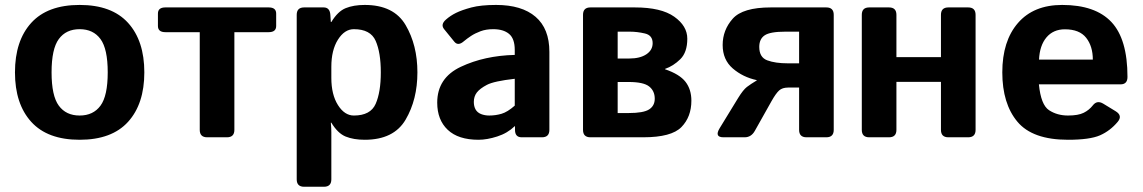

<svg xmlns="http://www.w3.org/2000/svg" viewBox="-20 -542 4511 758"><path d="M39.1 -256.3Q39.1 -380.9 103.3 -451.7Q167.5 -522.5 294.4 -522.5Q421.4 -522.5 485.6 -451.7Q549.8 -380.9 549.8 -256.3Q549.8 -131.8 485.6 -61Q421.4 9.8 294.4 9.8Q167.5 9.8 103.3 -61Q39.1 -131.8 39.1 -256.3ZM183.6 -256.3Q183.6 -163.6 212.2 -124.8Q240.7 -85.9 294.4 -85.9Q348.1 -85.9 376.7 -124.8Q405.3 -163.6 405.3 -256.3Q405.3 -349.1 376.7 -387.9Q348.1 -426.8 294.4 -426.8Q240.7 -426.8 212.2 -387.9Q183.6 -349.1 183.6 -256.3Z M632.8 -415Q603.5 -415 603.5 -439.5V-488.3Q603.5 -512.7 632.8 -512.7H1041Q1070.3 -512.7 1070.3 -488.3V-439.5Q1070.3 -415 1041 -415H905.3V-29.3Q905.3 0 876 0H797.9Q768.6 0 768.6 -29.3V-415Z M1180.7 195.3Q1151.4 195.3 1151.4 166V-483.4Q1151.4 -512.7 1180.7 -512.7H1257.8Q1282.2 -512.7 1284.2 -483.4L1286.1 -455.1H1288.1Q1313.5 -497.1 1344.7 -509.8Q1376 -522.5 1419.9 -522.5Q1534.7 -522.5 1581.3 -443.1Q1627.9 -363.8 1627.9 -256.3Q1627.9 -148.9 1581.3 -69.6Q1534.7 9.8 1419.9 9.8Q1376 9.8 1344.7 -2.9Q1313.5 -15.6 1288.1 -57.6H1286.1Q1288.1 -38.1 1288.1 -18.6V166Q1288.1 195.3 1258.8 195.3ZM1288.1 -234.4Q1288.1 -168.5 1314.2 -127.2Q1340.3 -85.9 1377 -85.9Q1442.9 -85.9 1463.1 -132.1Q1483.4 -178.2 1483.4 -256.3Q1483.4 -334.5 1463.1 -380.6Q1442.9 -426.8 1377 -426.8Q1340.3 -426.8 1314.2 -385.5Q1288.1 -344.2 1288.1 -278.3Z M1706.1 -136.7Q1706.1 -234.4 1799.3 -278.3Q1892.6 -322.3 2012.2 -325.2V-344.7Q2012.2 -389.6 1989.7 -408.2Q1967.3 -426.8 1927.2 -426.8Q1898.9 -426.8 1877.2 -418.7Q1855.5 -410.6 1839.6 -400.1Q1823.7 -389.6 1811 -378.9Q1788.6 -359.4 1773.9 -377L1733.4 -426.8Q1718.3 -445.3 1740.7 -464.8Q1757.8 -480 1780.5 -491.2Q1803.2 -502.4 1840.8 -512.5Q1878.4 -522.5 1938.5 -522.5Q2040 -522.5 2094.5 -475.6Q2148.9 -428.7 2148.9 -337.4V-29.3Q2148.9 0 2119.6 0H2039.6Q2013.2 0 2013.2 -29.3V-43.9H2012.2Q1983.4 -16.1 1943.1 -3.2Q1902.8 9.8 1869.1 9.8Q1789.1 9.8 1747.6 -29.5Q1706.1 -68.8 1706.1 -136.7ZM1850.6 -139.6Q1850.6 -122.6 1857.4 -110.1Q1864.3 -97.7 1878.9 -91.8Q1893.6 -85.9 1911.6 -85.9Q1936.5 -85.9 1960 -92.8Q1983.4 -99.6 2012.2 -125V-231Q1930.2 -221.7 1902.3 -207Q1874.5 -192.4 1862.5 -176.8Q1850.6 -161.1 1850.6 -139.6Z M2311 0Q2281.7 0 2281.7 -29.3V-483.4Q2281.7 -512.7 2311 -512.7H2486.3Q2590.3 -512.7 2641.8 -476.1Q2693.4 -439.5 2693.4 -389.2Q2693.4 -335.4 2665.8 -308.3Q2638.2 -281.2 2605.5 -270V-268.6Q2663.1 -249 2686.3 -219Q2709.5 -189 2709.5 -144.5Q2709.5 -80.6 2670.2 -40.3Q2630.9 0 2519.5 0ZM2418.5 -95.7H2461.9Q2520.5 -95.7 2542.7 -110.1Q2564.9 -124.5 2564.9 -152.3Q2564.9 -183.1 2542.7 -200.7Q2520.5 -218.3 2461.9 -218.3H2418.5ZM2418.5 -311H2464.4Q2506.8 -311 2531.7 -327.6Q2556.6 -344.2 2556.6 -371.6Q2556.6 -402.8 2525.9 -409.9Q2495.1 -417 2466.8 -417H2418.5Z M2836.4 0Q2799.3 0 2821.3 -36.1L2894.5 -155.8Q2914.1 -187.5 2928.7 -198.7Q2943.4 -210 2967.8 -224.6V-225.6Q2913.1 -237.3 2873 -271.7Q2833 -306.2 2833 -364.3Q2833 -423.3 2872.6 -468Q2912.1 -512.7 3022.9 -512.7H3242.2Q3271.5 -512.7 3271.5 -483.4V-29.3Q3271.5 0 3242.2 0H3164.1Q3134.8 0 3134.8 -29.3V-196.3H3091.3Q3068.8 -196.3 3056.2 -185.1Q3043.5 -173.8 3026.4 -143.6L2960 -25.4Q2945.8 0 2919.9 0ZM2977.5 -356.9Q2977.5 -315.4 3009.3 -303.7Q3041 -292 3089.8 -292H3134.8V-417H3080.6Q3020.5 -417 2999 -402.6Q2977.5 -388.2 2977.5 -356.9Z M3411.6 0Q3382.3 0 3382.3 -29.3V-483.4Q3382.3 -512.7 3411.6 -512.7H3489.7Q3519 -512.7 3519 -483.4V-316.4H3694.8V-483.4Q3694.8 -512.7 3724.1 -512.7H3802.2Q3831.5 -512.7 3831.5 -483.4V-29.3Q3831.5 0 3802.2 0H3724.1Q3694.8 0 3694.8 -29.3V-218.8H3519V-29.3Q3519 0 3489.7 0Z M3937 -256.3Q3937 -379.9 3998.8 -451.2Q4060.5 -522.5 4173.3 -522.5Q4304.2 -522.5 4367.7 -455.1Q4431.2 -387.7 4431.2 -238.3Q4431.2 -209 4403.8 -209H4081.5Q4089.4 -127.9 4121.6 -106.9Q4153.8 -85.9 4196.3 -85.9Q4236.8 -85.9 4258.3 -96.7Q4279.8 -107.4 4294.4 -126Q4311 -147.5 4335.4 -132.8L4384.3 -103Q4413.1 -85.4 4392.6 -61Q4362.8 -25.4 4322.8 -7.8Q4282.7 9.8 4196.3 9.8Q4056.2 9.8 3996.6 -61.5Q3937 -132.8 3937 -256.3ZM4082 -306.6H4294.4Q4294.4 -359.4 4268.1 -392.8Q4241.7 -426.3 4184.1 -426.3Q4138.2 -426.3 4111.3 -394.3Q4084.5 -362.3 4082 -306.6Z"/></svg>

Font: Istok Web
Style: Bold
Weight: 700
Designer: Andrey V. Panov
Foundry: Andrey V. Panov
Version: Version 1.0.2g